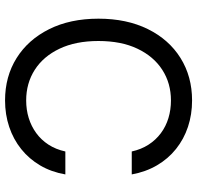

<svg xmlns="http://www.w3.org/2000/svg" viewBox="-30 -748 788 768"><g transform="rotate(-90 364.0 -364.0)"><path d="M346.2 -737.8Q441.9 -737.8 515.6 -691.7Q589.4 -645.5 631.3 -561.5Q673.3 -477.5 673.3 -364.3Q673.3 -251 631.6 -166.5Q589.8 -82 515.9 -35.9Q441.9 10.3 346.2 10.3Q290 10.3 240.7 -6.1Q191.4 -22.5 152.1 -54Q112.8 -85.4 86.7 -130.1Q60.5 -174.8 50.3 -231H142.1Q150.4 -193.4 169.2 -164.1Q188 -134.8 215.3 -114.5Q242.7 -94.2 275.9 -84.2Q309.1 -74.2 346.2 -74.2Q415 -74.2 468.8 -108.9Q522.5 -143.6 553.2 -208.3Q584 -272.9 584 -364.3Q584 -455.1 553.2 -519.8Q522.5 -584.5 468.8 -618.9Q415 -653.3 346.2 -653.3Q309.1 -653.3 275.9 -643.1Q242.7 -632.8 215.6 -613Q188.5 -593.3 169.4 -564Q150.4 -534.7 142.1 -496.6H50.3Q60.1 -552.7 86.2 -597.2Q112.3 -641.6 151.6 -673.1Q190.9 -704.6 240.5 -721.2Q290 -737.8 346.2 -737.8Z"/></g></svg>

Font: Inter 20pt
Style: Regular
Weight: 400
Version: Version 4.001;git-66647c0bb